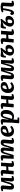

<svg xmlns="http://www.w3.org/2000/svg" viewBox="3472 -4046 800 7785"><g transform="rotate(-90 3872.5 -154.0)"><path d="M5 -479Q22 -491 48.5 -501.5Q75 -512 103.5 -519Q132 -526 154 -526Q203 -526 227 -501Q251 -476 246 -427L221 -158Q218 -123 222.5 -109Q227 -95 244 -95Q257 -95 265.5 -103Q274 -111 282.5 -132Q291 -153 303 -189L407 -513H560L540 -109Q539 -91 544.5 -82.5Q550 -74 562 -74Q574 -74 588 -78Q602 -82 614 -88L633 -26Q620 -18 603.5 -10.5Q587 -3 568.5 2.5Q550 8 531.5 11Q513 14 498 14Q445 14 421.5 -16Q398 -46 405 -101L438 -368L428 -370L356 -135Q340 -83 318 -50Q296 -17 265.5 -1.5Q235 14 195 14Q132 14 101.5 -26Q71 -66 77 -144L97 -401Q99 -424 92.5 -432Q86 -440 73 -440Q63 -440 51 -436Q39 -432 26 -424Z M1006 -224 853 -209 834 0H694L726 -403Q728 -422 722 -430.5Q716 -439 703 -439Q694 -439 681.5 -435Q669 -431 651 -424L631 -490Q644 -498 668.5 -506.5Q693 -515 721.5 -520.5Q750 -526 774 -526Q806 -526 829.5 -514.5Q853 -503 864.5 -480Q876 -457 873 -421Q870 -391 867 -360.5Q864 -330 861 -300H1013L1032 -513H1173L1144 -109Q1143 -91 1148.5 -82.5Q1154 -74 1167 -74Q1176 -74 1188.5 -78Q1201 -82 1219 -89L1239 -24Q1225 -16 1200.5 -7.5Q1176 1 1148 7.5Q1120 14 1095 14Q1044 14 1017.5 -14Q991 -42 996 -96Z M1658 -345Q1662 -383 1657 -400Q1652 -417 1632 -417Q1619 -417 1610 -407.5Q1601 -398 1593 -374.5Q1585 -351 1572 -311L1477 0H1326L1342 -402Q1343 -423 1337.5 -431Q1332 -439 1317 -439Q1308 -439 1295.5 -434Q1283 -429 1267 -423L1247 -490Q1266 -500 1290 -508Q1314 -516 1340 -521Q1366 -526 1390 -526Q1439 -526 1461.5 -499Q1484 -472 1478 -416L1448 -146L1458 -144L1519 -363Q1534 -417 1552.5 -453Q1571 -489 1599.5 -507.5Q1628 -526 1673 -526Q1717 -526 1742.5 -509.5Q1768 -493 1777 -459.5Q1786 -426 1779 -375L1751 -144L1759 -142L1824 -359Q1841 -416 1860.5 -453Q1880 -490 1910.5 -508Q1941 -526 1988 -526Q2036 -526 2062.5 -507.5Q2089 -489 2099 -454.5Q2109 -420 2105 -373L2085 -120Q2083 -96 2087.5 -84Q2092 -72 2109 -72Q2120 -72 2131.5 -76.5Q2143 -81 2156 -89L2177 -34Q2161 -21 2135.5 -10Q2110 1 2084 7.5Q2058 14 2036 14Q2000 14 1976.5 2Q1953 -10 1942.5 -32.5Q1932 -55 1935 -87L1960 -352Q1964 -390 1958.5 -403.5Q1953 -417 1936 -417Q1924 -417 1916 -409Q1908 -401 1899 -376Q1890 -351 1873 -300L1777 0H1626Z M2499 -526Q2580 -526 2623.5 -491.5Q2667 -457 2667 -395Q2667 -360 2655 -333.5Q2643 -307 2618.5 -287.5Q2594 -268 2558 -252.5Q2522 -237 2473 -223L2377 -198Q2381 -165 2395 -139Q2409 -113 2432.5 -98.5Q2456 -84 2486 -84Q2509 -84 2531 -90.5Q2553 -97 2575 -110.5Q2597 -124 2620 -143L2662 -84Q2644 -63 2620.5 -45.5Q2597 -28 2568 -14.5Q2539 -1 2509 6.5Q2479 14 2448 14Q2379 14 2327.5 -15Q2276 -44 2248.5 -97.5Q2221 -151 2221 -225Q2221 -318 2255.5 -386Q2290 -454 2352.5 -490Q2415 -526 2499 -526ZM2527 -394Q2527 -413 2522 -426.5Q2517 -440 2506.5 -447.5Q2496 -455 2481 -455Q2453 -455 2430.5 -436Q2408 -417 2394 -377.5Q2380 -338 2375 -275L2441 -293Q2470 -301 2489 -312.5Q2508 -324 2517.5 -343.5Q2527 -363 2527 -394Z M2801 -394Q2803 -418 2797.5 -428Q2792 -438 2778 -438Q2768 -438 2751.5 -433.5Q2735 -429 2725 -424L2707 -489Q2725 -498 2749 -506.5Q2773 -515 2801 -520.5Q2829 -526 2857 -526Q2905 -526 2925 -496Q2945 -466 2939 -418L2912 -210L2922 -208L2956 -331Q2969 -375 2982.5 -411Q2996 -447 3015.5 -472.5Q3035 -498 3064.5 -512Q3094 -526 3138 -526Q3191 -526 3228.5 -501Q3266 -476 3286 -428Q3306 -380 3306 -312Q3306 -243 3288.5 -184Q3271 -125 3236.5 -80.5Q3202 -36 3151.5 -11Q3101 14 3035 14Q3000 14 2969 6.5Q2938 -1 2919 -10L2907 149L3005 165L2997 226H2786L2766 207L2789 -62ZM3101 -440Q3085 -440 3073 -432Q3061 -424 3049.5 -403Q3038 -382 3025 -343Q3012 -304 2994 -241L2947 -75Q2962 -68 2980 -63Q2998 -58 3019 -58Q3051 -58 3076 -79Q3101 -100 3117.5 -137Q3134 -174 3142.5 -222.5Q3151 -271 3151 -325Q3151 -349 3149 -369.5Q3147 -390 3142 -406Q3137 -422 3127 -431Q3117 -440 3101 -440Z M3722 -224 3569 -209 3550 0H3410L3442 -403Q3444 -422 3438 -430.5Q3432 -439 3419 -439Q3410 -439 3397.5 -435Q3385 -431 3367 -424L3347 -490Q3360 -498 3384.5 -506.5Q3409 -515 3437.5 -520.5Q3466 -526 3490 -526Q3522 -526 3545.5 -514.5Q3569 -503 3580.5 -480Q3592 -457 3589 -421Q3586 -391 3583 -360.5Q3580 -330 3577 -300H3729L3748 -513H3889L3860 -109Q3859 -91 3864.5 -82.5Q3870 -74 3883 -74Q3892 -74 3904.5 -78Q3917 -82 3935 -89L3955 -24Q3941 -16 3916.5 -7.5Q3892 1 3864 7.5Q3836 14 3811 14Q3760 14 3733.5 -14Q3707 -42 3712 -96Z M4271 -526Q4352 -526 4395.5 -491.5Q4439 -457 4439 -395Q4439 -360 4427 -333.5Q4415 -307 4390.5 -287.5Q4366 -268 4330 -252.5Q4294 -237 4245 -223L4149 -198Q4153 -165 4167 -139Q4181 -113 4204.5 -98.5Q4228 -84 4258 -84Q4281 -84 4303 -90.5Q4325 -97 4347 -110.5Q4369 -124 4392 -143L4434 -84Q4416 -63 4392.5 -45.5Q4369 -28 4340 -14.5Q4311 -1 4281 6.5Q4251 14 4220 14Q4151 14 4099.5 -15Q4048 -44 4020.5 -97.5Q3993 -151 3993 -225Q3993 -318 4027.5 -386Q4062 -454 4124.5 -490Q4187 -526 4271 -526ZM4299 -394Q4299 -413 4294 -426.5Q4289 -440 4278.5 -447.5Q4268 -455 4253 -455Q4225 -455 4202.5 -436Q4180 -417 4166 -377.5Q4152 -338 4147 -275L4213 -293Q4242 -301 4261 -312.5Q4280 -324 4289.5 -343.5Q4299 -363 4299 -394Z M4480 -482Q4493 -492 4517.5 -502Q4542 -512 4571.5 -519Q4601 -526 4626 -526Q4658 -526 4681 -515Q4704 -504 4715.5 -481.5Q4727 -459 4723 -425L4698 -156Q4695 -121 4700.5 -108Q4706 -95 4722 -95Q4734 -95 4742 -102.5Q4750 -110 4759.5 -135.5Q4769 -161 4785 -212L4881 -513H5032L5000 -167Q4997 -131 5002 -113Q5007 -95 5026 -95Q5039 -95 5047 -103.5Q5055 -112 5064 -135Q5073 -158 5086 -201L5181 -513H5332L5316 -110Q5315 -90 5322 -82Q5329 -74 5343 -74Q5353 -74 5365 -78Q5377 -82 5391 -88L5409 -26Q5394 -16 5371 -7Q5348 2 5321 8Q5294 14 5268 14Q5220 14 5197.5 -13Q5175 -40 5181 -95L5210 -368L5201 -370L5140 -148Q5124 -91 5104 -55Q5084 -19 5055.5 -2.5Q5027 14 4985 14Q4925 14 4897.5 -21.5Q4870 -57 4879 -137Q4885 -195 4893 -252.5Q4901 -310 4908 -369L4899 -371L4835 -153Q4817 -94 4796.5 -57Q4776 -20 4746 -3Q4716 14 4670 14Q4625 14 4598 -3.5Q4571 -21 4560 -54Q4549 -87 4553 -134L4574 -402Q4576 -422 4571.5 -430.5Q4567 -439 4553 -439Q4544 -439 4532.5 -435Q4521 -431 4503 -422Z M5690 -301Q5728 -317 5756.5 -324.5Q5785 -332 5817 -332Q5875 -332 5910 -299.5Q5945 -267 5945 -206Q5945 -160 5926.5 -119.5Q5908 -79 5874.5 -49Q5841 -19 5795.5 -2Q5750 15 5695 15Q5640 15 5598.5 -4.5Q5557 -24 5534 -60Q5511 -96 5511 -145Q5511 -188 5524.5 -229.5Q5538 -271 5562.5 -310Q5587 -349 5619 -385.5Q5651 -422 5688 -456L5685 -461Q5661 -443 5635 -434.5Q5609 -426 5584 -422Q5559 -418 5536 -411Q5525 -409 5517 -398Q5509 -387 5504.5 -367Q5500 -347 5497 -317L5426 -320Q5430 -396 5439.5 -442Q5449 -488 5465 -508.5Q5481 -529 5505 -529Q5520 -529 5540.5 -527Q5561 -525 5584.5 -522Q5608 -519 5631.5 -517Q5655 -515 5676 -515Q5697 -515 5719 -517.5Q5741 -520 5762.5 -524.5Q5784 -529 5804 -534L5825 -490Q5795 -460 5769 -427Q5743 -394 5723 -362Q5703 -330 5690 -301ZM5670 -232Q5660 -208 5655 -182.5Q5650 -157 5650 -135Q5650 -97 5665 -77Q5680 -57 5709 -57Q5734 -57 5754 -75.5Q5774 -94 5786.5 -124.5Q5799 -155 5799 -192Q5799 -223 5787 -237.5Q5775 -252 5749 -252Q5733 -252 5715 -248Q5697 -244 5670 -232Z M6351 -224 6198 -209 6179 0H6039L6071 -403Q6073 -422 6067 -430.5Q6061 -439 6048 -439Q6039 -439 6026.5 -435Q6014 -431 5996 -424L5976 -490Q5989 -498 6013.5 -506.5Q6038 -515 6066.5 -520.5Q6095 -526 6119 -526Q6151 -526 6174.5 -514.5Q6198 -503 6209.5 -480Q6221 -457 6218 -421Q6215 -391 6212 -360.5Q6209 -330 6206 -300H6358L6377 -513H6518L6489 -109Q6488 -91 6493.5 -82.5Q6499 -74 6512 -74Q6521 -74 6533.5 -78Q6546 -82 6564 -89L6584 -24Q6570 -16 6545.5 -7.5Q6521 1 6493 7.5Q6465 14 6440 14Q6389 14 6362.5 -14Q6336 -42 6341 -96Z M6865 -301Q6903 -317 6931.5 -324.5Q6960 -332 6992 -332Q7050 -332 7085 -299.5Q7120 -267 7120 -206Q7120 -160 7101.5 -119.5Q7083 -79 7049.5 -49Q7016 -19 6970.5 -2Q6925 15 6870 15Q6815 15 6773.5 -4.5Q6732 -24 6709 -60Q6686 -96 6686 -145Q6686 -188 6699.5 -229.5Q6713 -271 6737.5 -310Q6762 -349 6794 -385.5Q6826 -422 6863 -456L6860 -461Q6836 -443 6810 -434.5Q6784 -426 6759 -422Q6734 -418 6711 -411Q6700 -409 6692 -398Q6684 -387 6679.5 -367Q6675 -347 6672 -317L6601 -320Q6605 -396 6614.5 -442Q6624 -488 6640 -508.5Q6656 -529 6680 -529Q6695 -529 6715.5 -527Q6736 -525 6759.5 -522Q6783 -519 6806.5 -517Q6830 -515 6851 -515Q6872 -515 6894 -517.5Q6916 -520 6937.5 -524.5Q6959 -529 6979 -534L7000 -490Q6970 -460 6944 -427Q6918 -394 6898 -362Q6878 -330 6865 -301ZM6845 -232Q6835 -208 6830 -182.5Q6825 -157 6825 -135Q6825 -97 6840 -77Q6855 -57 6884 -57Q6909 -57 6929 -75.5Q6949 -94 6961.5 -124.5Q6974 -155 6974 -192Q6974 -223 6962 -237.5Q6950 -252 6924 -252Q6908 -252 6890 -248Q6872 -244 6845 -232Z M7259 -472Q7284 -489 7318 -501.5Q7352 -514 7395.5 -521.5Q7439 -529 7492 -529Q7530 -529 7566 -521Q7602 -513 7628 -501.5Q7654 -490 7662 -475L7646 -111Q7645 -92 7650.5 -82.5Q7656 -73 7669 -73Q7678 -73 7689 -76.5Q7700 -80 7718 -87L7739 -23Q7725 -15 7701.5 -6.5Q7678 2 7650.5 8Q7623 14 7597 14Q7546 14 7519.5 -14.5Q7493 -43 7497 -101L7518 -423Q7508 -430 7483 -433.5Q7458 -437 7433 -437Q7426 -384 7416 -327.5Q7406 -271 7395.5 -222Q7385 -173 7376 -141Q7356 -67 7325 -26.5Q7294 14 7243 14Q7216 14 7196.5 3Q7177 -8 7166.5 -26Q7156 -44 7156 -64Q7156 -90 7171.5 -112Q7187 -134 7209 -145L7268 -102Q7283 -117 7294.5 -141.5Q7306 -166 7316 -205Q7321 -227 7326.5 -254.5Q7332 -282 7337 -312Q7342 -342 7347 -373.5Q7352 -405 7355 -434Q7339 -433 7317 -428Q7295 -423 7280 -415Z"/></g></svg>

Font: Literata
Style: Bold Italic
Weight: 700
Italic angle: -2°
Designer: Latin by Veronika Burian and Jose Scaglione. Greek by Irene Vlachou. Cyrillic by Vera Evstafieva
Foundry: TypeTogether
Version: Version 3.103;gftools[0.9.29]